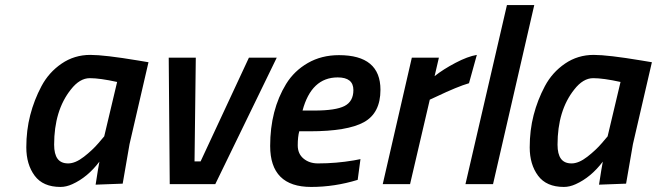

<svg xmlns="http://www.w3.org/2000/svg" viewBox="-20 -728 2597 759"><path d="M219 11Q150 11 117 -33.5Q84 -78 84 -145.5Q84 -213 99.5 -273Q115 -333 144 -387.5Q173 -442 223.5 -476.5Q274 -511 337 -511Q393 -511 525 -489L567 -482L492 -158L465 -2L358 2Q369 -70 373 -89Q326 -27 266 0Q242 11 219 11ZM443 -404Q375 -419 335 -419Q295 -419 260 -374Q194 -291 194 -156Q194 -119 207.5 -100.5Q221 -82 249.5 -82Q278 -82 312 -108.5Q346 -135 369 -162L392 -189Z M647 -500H754L749 -90H773L964 -500H1074L831 0H651Z M1237 -82Q1309 -82 1379 -94L1405 -99L1394 -17Q1303 11 1210 11Q1048 11 1048 -151Q1048 -293 1111 -396Q1143 -448 1197 -479Q1251 -510 1320 -510Q1484 -510 1484 -373Q1484 -281 1418.5 -245Q1353 -209 1205 -209H1163Q1157 -187 1157 -153.5Q1157 -120 1180 -101Q1203 -82 1237 -82ZM1223 -291Q1307 -291 1342 -309Q1377 -327 1377 -372Q1377 -422 1315 -422Q1211 -422 1176 -291Z M1493 0 1608 -500H1715L1698 -427Q1732 -454 1780.5 -479.5Q1829 -505 1865 -511L1834 -399Q1789 -386 1705 -346L1679 -334L1601 0Z M1820 0 1984 -708H2092L1929 0Z M2209 11Q2140 11 2107 -33.5Q2074 -78 2074 -145.5Q2074 -213 2089.5 -273Q2105 -333 2134 -387.5Q2163 -442 2213.5 -476.5Q2264 -511 2327 -511Q2383 -511 2515 -489L2557 -482L2482 -158L2455 -2L2348 2Q2359 -70 2363 -89Q2316 -27 2256 0Q2232 11 2209 11ZM2433 -404Q2365 -419 2325 -419Q2285 -419 2250 -374Q2184 -291 2184 -156Q2184 -119 2197.5 -100.5Q2211 -82 2239.5 -82Q2268 -82 2302 -108.5Q2336 -135 2359 -162L2382 -189Z"/></svg>

Font: Titillium Web
Style: SemiBold Italic
Weight: 600
Italic angle: -13°
Version: Version 1.001;PS 57.000;hotconv 1.0.70;makeotf.lib2.5.55311